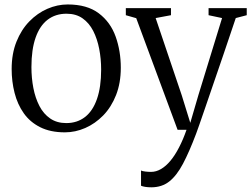

<svg xmlns="http://www.w3.org/2000/svg" viewBox="-20 -568 1100 840"><path d="M31 -266Q31 -333 52 -385.5Q73 -438 108.2 -474.2Q143.5 -510.5 187.2 -529.5Q231 -548.5 276 -548.5Q361 -548.5 412.2 -509.8Q463.5 -471 486 -407.8Q508.5 -344.5 508.5 -271.5Q508.5 -205 487.8 -152.2Q467 -99.5 431.8 -63.2Q396.5 -27 353 -8Q309.5 11 264 11Q200.5 11 155.8 -11.5Q111 -34 83.8 -72.8Q56.5 -111.5 43.8 -161.5Q31 -211.5 31 -266ZM270 -29.5Q317.5 -29.5 351.8 -56Q386 -82.5 404.2 -134.8Q422.5 -187 422.5 -263.5Q422.5 -310.5 414 -354.2Q405.5 -398 387.8 -432.8Q370 -467.5 341.2 -487.8Q312.5 -508 271 -508Q223 -508 188.5 -481.8Q154 -455.5 135.8 -403.5Q117.5 -351.5 117.5 -274.5Q117.5 -226.5 126 -182.8Q134.5 -139 152.5 -104.2Q170.5 -69.5 199.8 -49.5Q229 -29.5 270 -29.5ZM642 251.5Q627 251.5 615 249.5Q603 247.5 597 244.5V178Q603 181 615.8 182.5Q628.5 184 641 184Q663 184 684.5 171.5Q706 159 725.8 135.2Q745.5 111.5 763.2 77.2Q781 43 796 0H757L576 -488.5L530.5 -501.5V-532.5H728V-501.5L661 -489L775 -151.5L812.5 -30.5L848 -152L951.5 -489L892.5 -501.5V-532.5H1059.5V-501.5L1011.5 -489Q982.5 -402 957.5 -329.2Q932.5 -256.5 912.5 -198Q892.5 -139.5 877.5 -95.8Q862.5 -52 852.5 -23.5Q842.5 5 838 17Q808 96.5 780.5 148.5Q753 200.5 720.5 226Q688 251.5 642 251.5Z"/></svg>

Font: Merriweather 72pt Light
Style: Regular
Weight: 300
Version: Version 2.100